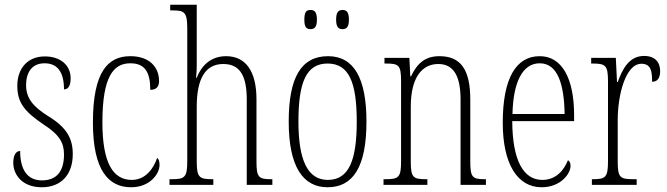

<svg xmlns="http://www.w3.org/2000/svg" viewBox="-20 -780 2816 810"><path d="M156 10C238 10 287 -43 287 -130C287 -194 263 -241 185 -289C119 -330 90 -366 90 -421C90 -472 113 -513 168 -513C223 -513 250 -475 250 -403C269 -403 278 -420 278 -450C278 -504 236 -542 169 -542C98 -542 53 -493 53 -418C53 -348 82 -310 165 -254C234 -210 250 -174 250 -128C250 -55 217 -19 157 -19C94 -19 65 -66 65 -143C49 -143 36 -128 36 -93C36 -44 73 10 156 10Z M533 10C612 10 653 -46 653 -84C653 -100 650 -108 643 -114C628 -69 594 -21 536 -21C456 -21 412 -94 412 -264C412 -458 459 -513 530 -513C593 -513 614 -473 614 -401C636 -401 651 -411 651 -438C651 -498 609 -543 530 -543C436 -543 372 -479 372 -263C372 -58 440 10 533 10Z M695 0H880V-24H876C821 -24 810 -31 810 -99V-330C810 -451 848 -510 922 -510C995 -510 1021 -456 1021 -360V0H1129V-24H1122C1071 -24 1062 -33 1062 -98V-361C1062 -483 1014 -543 934 -543C866 -543 828 -499 810 -452H807C809 -468 810 -486 810 -503V-760H698V-736H712C758 -736 770 -727 770 -661V-100C770 -31 759 -24 704 -24H695Z M1425 -657C1442 -657 1452 -666 1452 -697C1452 -729 1442 -738 1425 -738C1408 -738 1398 -729 1398 -697C1398 -666 1408 -657 1425 -657ZM1290 -657C1307 -657 1317 -666 1317 -697C1317 -729 1307 -738 1290 -738C1272 -738 1264 -729 1264 -697C1264 -666 1272 -657 1290 -657ZM1362 10C1469 10 1526 -75 1526 -267C1526 -450 1473 -543 1364 -543C1250 -543 1198 -452 1198 -267C1198 -77 1258 10 1362 10ZM1363 -21C1277 -21 1239 -106 1239 -267C1239 -431 1271 -512 1362 -512C1453 -512 1485 -431 1485 -267C1485 -106 1453 -21 1363 -21Z M1598 0H1783V-24H1777C1723 -24 1713 -31 1713 -99V-330C1713 -454 1761 -510 1829 -510C1898 -510 1923 -452 1923 -360V0H2030V-24H2026C1973 -24 1964 -31 1964 -100V-360C1964 -486 1924 -543 1834 -543C1772 -543 1739 -511 1714 -458H1711L1707 -536H1602V-512H1607C1662 -512 1672 -506 1672 -438V-100C1672 -31 1662 -24 1606 -24H1598Z M2265 10C2345 10 2387 -47 2387 -80C2387 -94 2382 -101 2376 -104C2359 -62 2326 -21 2268 -21C2189 -21 2142 -101 2141 -269H2402V-294C2402 -449 2351 -543 2257 -543C2157 -543 2101 -450 2101 -262C2101 -88 2163 10 2265 10ZM2362 -299H2142C2145 -431 2183 -513 2257 -513C2332 -513 2360 -426 2362 -299Z M2477 0H2666V-24H2653C2596 -24 2586 -30 2586 -99V-274C2586 -379 2619 -511 2686 -511C2728 -511 2731 -476 2731 -435C2756 -435 2765 -454 2765 -480C2765 -517 2744 -544 2697 -544C2632 -544 2605 -485 2586 -434H2583L2578 -536H2474V-512H2477C2534 -512 2545 -506 2545 -437V-100C2545 -30 2534 -24 2479 -24H2477Z"/></svg>

Font: Noto Serif Tamil ExtraCondensed ExtraLight
Style: Regular
Weight: 200
Width: 2
Designer: Indian Type Foundry, Tom Grace, and the Monotype Design Team
Foundry: Monotype Imaging Inc.
Version: Version 2.004